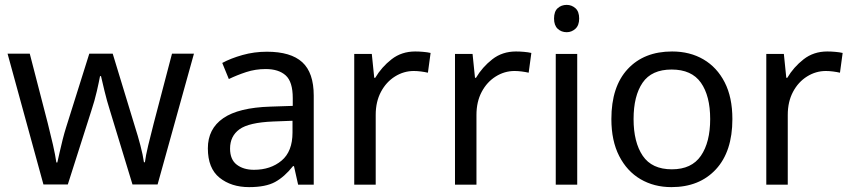

<svg xmlns="http://www.w3.org/2000/svg" viewBox="-20 -757 3489 787"><path d="M431 -303Q418 -344 408.5 -383.5Q399 -423 394 -445H390Q386 -423 377 -383.5Q368 -344 354 -302L258 -1H158L11 -537H102L176 -251Q187 -208 197 -164Q207 -120 211 -91H215Q219 -108 224.5 -133Q230 -158 237 -185.5Q244 -213 251 -235L346 -537H442L534 -235Q545 -201 555.5 -161Q566 -121 570 -92H574Q577 -117 587.5 -161Q598 -205 610 -251L685 -537H775L626 -1H523Z M1074 -545Q1172 -545 1219 -502Q1266 -459 1266 -365V0H1202L1185 -76H1181Q1146 -32 1107.5 -11Q1069 10 1001 10Q928 10 880 -28.5Q832 -67 832 -149Q832 -229 895 -272.5Q958 -316 1089 -320L1180 -323V-355Q1180 -422 1151 -448Q1122 -474 1069 -474Q1027 -474 989 -461.5Q951 -449 918 -433L891 -499Q926 -518 974 -531.5Q1022 -545 1074 -545ZM1100 -259Q1000 -255 961.5 -227Q923 -199 923 -148Q923 -103 950.5 -82Q978 -61 1021 -61Q1089 -61 1134 -98.5Q1179 -136 1179 -214V-262Z M1682 -546Q1697 -546 1714.5 -544.5Q1732 -543 1745 -540L1734 -459Q1721 -462 1705.5 -464Q1690 -466 1676 -466Q1635 -466 1599 -443.5Q1563 -421 1541.5 -380.5Q1520 -340 1520 -286V0H1432V-536H1504L1514 -438H1518Q1544 -482 1585 -514Q1626 -546 1682 -546Z M2095 -546Q2110 -546 2127.5 -544.5Q2145 -543 2158 -540L2147 -459Q2134 -462 2118.5 -464Q2103 -466 2089 -466Q2048 -466 2012 -443.5Q1976 -421 1954.5 -380.5Q1933 -340 1933 -286V0H1845V-536H1917L1927 -438H1931Q1957 -482 1998 -514Q2039 -546 2095 -546Z M2303 -737Q2323 -737 2338.5 -723.5Q2354 -710 2354 -681Q2354 -653 2338.5 -639Q2323 -625 2303 -625Q2281 -625 2266 -639Q2251 -653 2251 -681Q2251 -710 2266 -723.5Q2281 -737 2303 -737ZM2346 -536V0H2258V-536Z M2982 -269Q2982 -136 2914.5 -63Q2847 10 2732 10Q2661 10 2605.5 -22.5Q2550 -55 2518 -117.5Q2486 -180 2486 -269Q2486 -402 2553 -474Q2620 -546 2735 -546Q2808 -546 2863.5 -513.5Q2919 -481 2950.5 -419.5Q2982 -358 2982 -269ZM2577 -269Q2577 -174 2614.5 -118.5Q2652 -63 2734 -63Q2815 -63 2853 -118.5Q2891 -174 2891 -269Q2891 -364 2853 -418Q2815 -472 2733 -472Q2651 -472 2614 -418Q2577 -364 2577 -269Z M3371 -546Q3386 -546 3403.5 -544.5Q3421 -543 3434 -540L3423 -459Q3410 -462 3394.5 -464Q3379 -466 3365 -466Q3324 -466 3288 -443.5Q3252 -421 3230.5 -380.5Q3209 -340 3209 -286V0H3121V-536H3193L3203 -438H3207Q3233 -482 3274 -514Q3315 -546 3371 -546Z"/></svg>

Font: Go Noto Current
Style: Regular
Weight: 400
Designer: Monotype Design Team
Foundry: Monotype Imaging Inc.
Version: Version 2.007; ttfautohint (v1.8) -l 8 -r 50 -G 200 -x 14 -D